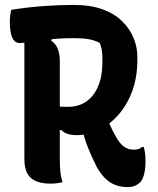

<svg xmlns="http://www.w3.org/2000/svg" viewBox="-20 -740 640 780"><path d="M408 -285Q416 -258 426.5 -233Q437 -208 452 -183Q467 -156 484 -144Q501 -132 523 -132Q535 -132 542.5 -134.5Q550 -137 558 -143H564Q568 -129 569.5 -115.5Q571 -102 571 -86Q571 -52 565 -30.5Q559 -9 549 1Q538 11 526 15.5Q514 20 497 20Q472 20 450 12Q428 4 409 -14Q390 -32 374 -60Q352 -103 336.5 -142.5Q321 -182 312 -225ZM25 -700Q87 -710 152 -715Q217 -720 278 -720Q348 -720 397 -702Q446 -684 477 -653Q508 -622 523 -585Q538 -548 538 -510V-497Q538 -426 517 -369.5Q496 -313 460.5 -273Q425 -233 381 -212Q337 -191 291 -191Q271 -191 255 -196Q239 -201 229 -212L193 -211V-313Q204 -309 216.5 -307.5Q229 -306 256 -306Q298 -306 329 -326.5Q360 -347 378 -388Q396 -429 396 -489V-504Q396 -522 393.5 -537Q391 -552 385 -566Q363 -577 339 -581Q315 -585 281 -585Q227 -585 181.5 -580Q136 -575 105 -570Q74 -565 61 -565Q40 -565 30 -586.5Q20 -608 20 -650Q20 -665 21.5 -677Q23 -689 25 -700ZM234 0Q222 3 211 4.5Q200 6 185 6Q131 6 105 -17.5Q79 -41 79 -94Q79 -158 79 -221.5Q79 -285 79 -349Q79 -413 79 -477Q79 -541 79 -604H199L188 -575Q206 -563 214.5 -542Q223 -521 223 -490Q223 -425 223 -359Q223 -293 223 -226.5Q223 -160 223 -94Q223 -69 225 -45.5Q227 -22 234 0Z"/></svg>

Font: Recursive Monospace Casual
Style: Bold
Weight: 700
Version: Version 1.047